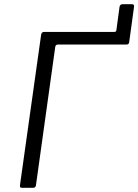

<svg xmlns="http://www.w3.org/2000/svg" viewBox="-20 -894 658 914"><path d="M86 0Q79 0 76.5 -2.5Q74 -5 75 -12L176 -730Q179 -742 189 -742H524Q533 -742 534 -750L549 -861Q551 -874 564 -874H608Q614 -874 616.5 -871Q619 -868 618 -861L595 -694Q594 -682 582 -682H256Q245 -682 243 -671L151 -11Q149 0 138 0Z"/></svg>

Font: Libre Franklin Light
Style: Italic
Weight: 300
Italic angle: -8°
Designer: Pablo Impallari, Rodrigo Fuenzalida, Nhung Nguyen
Foundry: Impallari Type
Version: Version 3.000